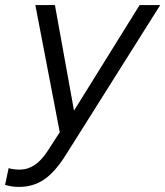

<svg xmlns="http://www.w3.org/2000/svg" viewBox="-81 -521 650 755"><path d="M-6 214Q-20 214 -34 212Q-48 210 -61 206L-47 140Q-39 143 -27.5 144.5Q-16 146 -4 146Q28 146 55 128Q82 110 106 73L154 -1L58 -501H135L210 -86L468 -501H549L178 88Q136 155 93 184.5Q50 214 -6 214Z"/></svg>

Font: Red Hat Display VF
Style: Italic
Weight: 300
Italic angle: -12°
Designer: Pentagram, MCKL
Foundry: Pentagram, MCKL
Version: Version 1.023